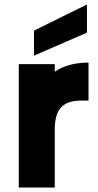

<svg xmlns="http://www.w3.org/2000/svg" viewBox="-20 -839 437 859"><path d="M64 -552V0H225V-260C225 -359 269 -389 344 -389H376V-559C312 -559 261 -543 225 -518V-552ZM132 -590 369 -693V-819L132 -702Z"/></svg>

Font: Malmofest
Style: Bold
Weight: 700
Designer: Jonny Pinhorn (Poppins), Kolossal
Version: Version 1.004;Glyphs 3.1.2 (3151)